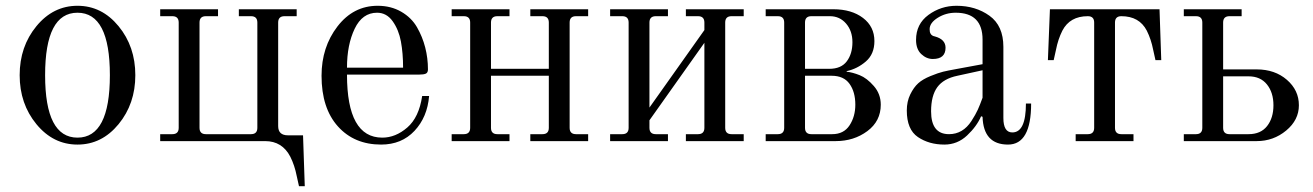

<svg xmlns="http://www.w3.org/2000/svg" viewBox="-20 -488 4542 664"><path d="M248 -12Q360 -12 360 -228Q360 -444 248 -444Q136 -444 136 -228Q136 -12 248 -12ZM248 12Q164 12 106 -58.5Q48 -129 48 -228Q48 -327 106 -397.5Q164 -468 248 -468Q332 -468 390 -397.5Q448 -327 448 -228Q448 -129 390 -58.5Q332 12 248 12Z M534 0V-24H576Q598 -24 598 -46V-410Q598 -432 576 -432H534V-456H734V-432H692Q670 -432 670 -410V-46Q670 -24 692 -24H848Q870 -24 870 -46V-410Q870 -432 848 -432H806V-456H1006V-432H964Q942 -432 942 -410V-52Q942 -20 976 -20H1028L1034 156H1014L1006 120Q999 84 984 54Q956 0 897 0Z M1180 -254H1374Q1374 -304 1366.5 -344.5Q1359 -385 1338 -414.5Q1317 -444 1284 -444Q1233 -444 1206.5 -388.5Q1180 -333 1180 -254ZM1092 -226Q1092 -325 1147 -396.5Q1202 -468 1286 -468Q1332 -468 1367.5 -447.5Q1403 -427 1422 -394Q1441 -361 1450.5 -324Q1460 -287 1460 -248Q1460 -237 1453 -233.5Q1446 -230 1429 -230H1180Q1180 -12 1302 -12Q1348 -12 1388.5 -47Q1429 -82 1440 -156H1464Q1458 -83 1413.5 -35.5Q1369 12 1298 12Q1205 12 1148.5 -51Q1092 -114 1092 -226Z M1542 0V-24H1584Q1606 -24 1606 -46V-410Q1606 -432 1584 -432H1542V-456H1742V-432H1700Q1678 -432 1678 -410V-250H1878V-410Q1878 -432 1856 -432H1814V-456H2014V-432H1972Q1950 -432 1950 -410V-46Q1950 -24 1972 -24H2014V0H1814V-24H1856Q1878 -24 1878 -46V-226H1678V-46Q1678 -24 1700 -24H1742V0Z M2090 0V-24H2132Q2154 -24 2154 -46V-410Q2154 -432 2132 -432H2090V-456H2290V-432H2248Q2226 -432 2226 -410V-116L2416 -384V-410Q2416 -432 2394 -432H2352V-456H2552V-432H2510Q2488 -432 2488 -410V-46Q2488 -24 2510 -24H2552V0H2352V-24H2394Q2416 -24 2416 -46V-340L2226 -72V-46Q2226 -24 2248 -24H2290V0Z M2764 -250H2848Q2889 -250 2908.5 -276Q2928 -302 2928 -342Q2928 -381 2906 -406.5Q2884 -432 2850 -432H2786Q2764 -432 2764 -410ZM2628 0V-24H2670Q2692 -24 2692 -46V-410Q2692 -432 2670 -432H2628V-456H2862Q2925 -456 2964.5 -426Q3004 -396 3004 -346Q3004 -301 2974.5 -275.5Q2945 -250 2908 -242V-240Q2928 -238 2953 -228Q2978 -218 3002 -190.5Q3026 -163 3026 -126Q3026 -69 2979.5 -34.5Q2933 0 2870 0ZM2764 -46Q2764 -24 2786 -24H2858Q2898 -24 2918 -54.5Q2938 -85 2938 -126Q2938 -170 2918 -198Q2898 -226 2856 -226H2764Z M3200 -103Q3200 -24 3262 -24Q3286 -24 3305.5 -35.5Q3325 -47 3339.5 -69.5Q3354 -92 3361.5 -108.5Q3369 -125 3378 -150V-245L3291 -226Q3243 -216 3221.5 -186.5Q3200 -157 3200 -103ZM3116 -106Q3116 -137 3128 -161.5Q3140 -186 3155.5 -200Q3171 -214 3198 -225Q3225 -236 3241.5 -240Q3258 -244 3286 -249L3378 -266V-351Q3378 -444 3285 -444Q3251 -444 3223 -426.5Q3195 -409 3195 -387Q3195 -377 3198 -372Q3202 -364 3213 -362Q3250 -352 3250 -323Q3250 -284 3206 -284Q3184 -284 3166 -301Q3148 -318 3148 -350Q3148 -405 3191 -436.5Q3234 -468 3288 -468Q3354 -468 3402 -433.5Q3450 -399 3450 -326V-80Q3450 -30 3481 -30Q3528 -30 3528 -130H3546Q3546 12 3466 12Q3381 12 3378 -84L3373 -86Q3358 -51 3324.5 -19.5Q3291 12 3246 12Q3193 12 3154.5 -14Q3116 -40 3116 -106Z M3700 0V-24H3742Q3764 -24 3764 -46V-410Q3764 -432 3742 -432Q3680 -432 3654 -382Q3639 -352 3632 -316L3624 -280H3604L3611 -456H3990L3996 -280H3976L3968 -316Q3961 -352 3946 -382Q3920 -432 3858 -432Q3836 -432 3836 -410V-46Q3836 -24 3858 -24H3900V0Z M4074 0V-24H4116Q4138 -24 4138 -46V-410Q4138 -432 4116 -432H4074V-456H4274V-432H4232Q4210 -432 4210 -410V-248H4326Q4389 -248 4430.5 -212Q4472 -176 4472 -124Q4472 -73 4428 -36.5Q4384 0 4326 0ZM4210 -224V-46Q4210 -24 4232 -24H4298Q4340 -24 4362 -52Q4384 -80 4384 -124Q4384 -168 4361.5 -196Q4339 -224 4298 -224Z"/></svg>

Font: Old Standard TT
Style: Regular
Weight: 400
Designer: Alexey Kryukov <alexios@thessalonica.org.ru>
Version: Version 2.2